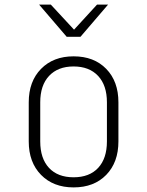

<svg xmlns="http://www.w3.org/2000/svg" viewBox="-20 -805 640 835"><path d="M300 10Q212 10 158.5 -44.5Q105 -99 105 -190V-360Q105 -451 158.5 -505.5Q212 -560 300 -560Q389 -560 442 -505.5Q495 -451 495 -360V-190Q495 -99 442 -44.5Q389 10 300 10ZM300 -34Q369 -34 407 -75Q445 -116 445 -190V-360Q445 -434 406.5 -475Q368 -516 300 -516Q232 -516 193.5 -475Q155 -434 155 -360V-190Q155 -116 193 -75Q231 -34 300 -34ZM270 -645 150 -785H201L302 -676L402 -785H450L330 -645Z"/></svg>

Font: Tiny Thin
Style: Regular
Weight: 100
Monospace: yes
Designer: Philipp Nurullin, Konstantin Bulenkov
Foundry: JetBrains
Version: Version 2.251; ttfautohint (v1.8.4.7-5d5b)